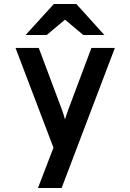

<svg xmlns="http://www.w3.org/2000/svg" viewBox="-20 -752 656 966"><path d="M171 194 249 -9 58 -511H175L292 -199Q296 -188 300 -175.5Q304 -163 307 -151Q311 -164 315 -176Q319 -188 323 -199L440 -511H558L290 194ZM109 -576 251 -732H364L505 -576H399L307 -653L215 -576Z"/></svg>

Font: Overpass Mono
Style: Bold
Weight: 700
Monospace: yes
Designer: Delve Withrington, Dave Bailey
Foundry: Delve Fonts LLC
Version: Version 4.000